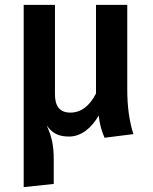

<svg xmlns="http://www.w3.org/2000/svg" viewBox="-20 -549 625 786"><path d="M526 0C509 -54 501 -114 501 -181V-529H373V-166C346 -114 311 -88 268 -88C226 -88 205 -113 205 -162V-529H77V217L200 204V105C200 42 191 9 171 -36C194 -3 220 10 263 10C312 10 355 -25 384 -76C389 -36 395 -16 408 15Z"/></svg>

Font: Fira Sans Medium
Style: Regular
Weight: 500
Designer: Carrois Corporate & Edenspiekermann AG
Foundry: Carrois Corporate GbR & Edenspiekermann AG
Version: Version 4.203